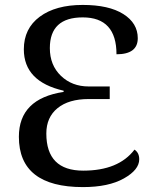

<svg xmlns="http://www.w3.org/2000/svg" viewBox="-20 -744 633 775"><path d="M522.9 -140.1Q542 -127.4 542 -101.1Q542 -58.6 480 -23.7Q418 11.2 314.9 11.2Q56.2 11.2 56.2 -191.9Q56.2 -345.7 236.8 -373V-377.9Q76.2 -414.6 76.2 -544.9Q76.2 -628.9 140.4 -676.5Q204.6 -724.1 314 -724.1Q419.4 -724.1 477.8 -687.3Q536.1 -650.4 536.1 -589.8Q536.1 -524.9 450.2 -524.9Q450.2 -673.8 314 -673.8Q181.2 -673.8 181.2 -549.8Q181.2 -481 225.8 -438Q270.5 -395 337.9 -395H422.9V-344.2H337.9Q257.3 -344.2 212.2 -307.4Q167 -270.5 167 -205.1Q167 -55.2 315.9 -55.2Q458.5 -55.2 522.9 -140.1Z"/></svg>

Font: Noto Serif
Style: Regular
Weight: 400
Designer: Monotype Design team
Foundry: Monotype Imaging Inc.
Version: Version 1.02